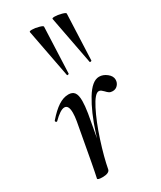

<svg xmlns="http://www.w3.org/2000/svg" viewBox="-189 -797 729 871"><g transform="rotate(-30 175.5 -362.0)"><path d="M292 -395Q313 -395 332 -380Q351 -365 351 -346Q351 -330 340.5 -318.5Q330 -307 314 -307Q303 -307 296 -311.5Q289 -316 281 -325Q276 -330 270.5 -334.5Q265 -339 258 -339Q238 -339 209 -282.5Q180 -226 154.5 -147Q129 -68 118 -9L108 -10Q124 -95 153 -184.5Q182 -274 218.5 -334.5Q255 -395 292 -395ZM53 1Q54 -5 59.5 -30Q65 -55 68 -74L104 -271Q108 -294 108 -313Q108 -353 86 -353Q65 -353 27 -315Q26 -314 24 -314Q21 -314 19 -317.5Q17 -321 19 -323Q51 -360 78 -377.5Q105 -395 131 -395Q152 -395 162 -382Q172 -369 172 -338Q172 -314 166 -276L118 -9Q116 -1 106 3.5Q96 8 79 8Q53 8 53 1ZM135 -732Q151 -732 171 -726.5Q191 -721 190 -716L180 -476Q180 -474 175 -473Q170 -472 170 -475L122 -727Q121 -732 135 -732ZM254 -732Q270 -732 290 -726.5Q310 -721 309 -716L299 -476Q299 -474 294 -473Q289 -472 289 -475L241 -727Q240 -732 254 -732Z"/></g></svg>

Font: Cormorant Infant Medium
Style: Italic
Weight: 500
Italic angle: -10°
Designer: Christian Thalmann (Catharsis Fonts)
Foundry: Catharsis Fonts
Version: Version 4.000